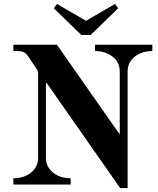

<svg xmlns="http://www.w3.org/2000/svg" viewBox="-20 -940 804 978"><path d="M48 0H340V-32C304 -32 274 -41.7 250 -61C226 -80.3 214 -105.3 214 -136V-517H218L592 18H630V-576C630 -606.7 642 -631.7 666 -651C690 -670.3 720 -680 756 -680V-712H464V-680C500 -680 530 -670.3 554 -651C578 -631.7 590 -606.7 590 -576V-255L270 -712H48V-680H66C82 -680 93.8 -678 101.5 -674C109.2 -670 116.3 -663.3 123 -654L163 -594C167.7 -587.3 170.7 -582.3 172 -579C173.3 -575.7 174 -570.3 174 -563V-136C174 -105.3 162 -80.3 138 -61C114 -41.7 84 -32 48 -32ZM254 -898 394 -762H442L582 -898L566 -920L418 -834L270 -920Z"/></svg>

Font: Km Standard TT
Style: Bold
Weight: 700
Designer: Alexey Kryukov <alexios@thessalonica.org.ru>
Version: Version 2.0.2